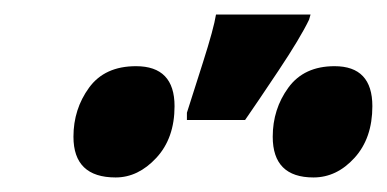

<svg xmlns="http://www.w3.org/2000/svg" viewBox="-20 -858 532 264"><path d="M237 -693H317Q333 -716 363 -761Q393 -806 405 -831L407 -838H277Q274 -819 259 -772Q244 -725 237 -703ZM411 -614Q443 -614 467.5 -641Q492 -668 492 -712Q492 -767 440 -767Q398 -767 376.5 -737.5Q355 -708 355 -670Q355 -614 411 -614ZM139 -614Q170 -614 195 -641Q220 -668 220 -712Q220 -767 167 -767Q124 -767 102.5 -737.5Q81 -708 81 -670Q81 -614 139 -614Z"/></svg>

Font: Noto Sans Display Condensed Black
Style: Italic
Weight: 900
Width: 3
Italic angle: -192°
Designer: Monotype Design Team
Foundry: Monotype Imaging Inc.
Version: Version 1.900